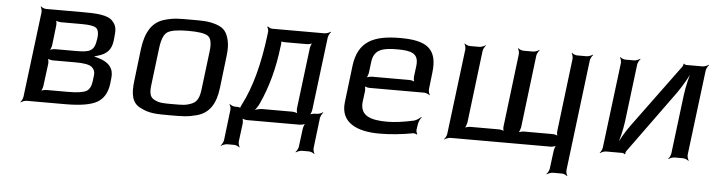

<svg xmlns="http://www.w3.org/2000/svg" viewBox="-43 -673 3709 997"><g transform="rotate(5 1812.0 -175.0)"><path d="M527 -349 529 -366C534 -410 532 -428 512 -451C486 -482 423 -484 355 -484H163C154 -484 140 -490 136 -495L134 -493C138 -488 142 -473 141 -464L86 -20C85 -11 78 4 72 9L74 11C79 6 95 0 104 0H303C382 0 438 -9 471 -28C504 -47 523 -80 529 -128L532 -157C538 -205 512 -238 455 -254C444 -257 428 -262 419 -262V-258C428 -258 443 -263 456 -267C495 -279 521 -300 527 -349ZM338 -280H228C219 -280 202 -276 196 -271L198 -269C204 -274 210 -291 211 -300L223 -402C224 -411 223 -428 218 -433L216 -431C220 -426 237 -422 246 -422H353C394 -422 419 -418 430 -409C441 -400 445 -383 442 -358L441 -352C433 -288 409 -280 338 -280ZM437 -131C434 -106 425 -88 410 -79C394 -70 363 -65 316 -65H202C193 -65 175 -61 170 -56L172 -54C177 -59 183 -76 184 -85L199 -201C200 -210 198 -227 193 -232L191 -230C196 -225 212 -221 221 -221H340C383 -221 412 -216 425 -205C438 -194 443 -180 441 -163L437 -131Z M1118 -321C1122 -353 1122 -380 1117 -402C1107 -445 1092 -467 1050 -481C1005 -495 980 -494 917 -494C854 -494 829 -495 780 -481C714 -462 683 -405 672 -321L652 -153C643 -82 652 -35 698 -14C745 10 779 10 855 10C916 10 944 10 992 -3C1057 -21 1088 -72 1098 -153L1118 -321ZM1004 -140C999 -100 990 -74 962 -62C930 -48 909 -49 862 -49C815 -49 794 -48 766 -62C740 -74 737 -100 742 -140L766 -336C772 -381 784 -408 803 -419C823 -430 858 -435 909 -435C960 -435 995 -430 1011 -419C1028 -408 1034 -381 1028 -336L1004 -140Z M1484 -64H1328C1312 -64 1288 -58 1278 -51L1280 -48C1290 -55 1306 -78 1312 -93C1352 -180 1380 -281 1393 -395L1395 -408C1396 -413 1395 -425 1393 -428L1389 -425C1392 -422 1404 -420 1410 -420H1528C1537 -420 1554 -424 1560 -429L1558 -431C1552 -426 1546 -409 1545 -400L1506 -84C1505 -75 1507 -58 1512 -53L1514 -55C1509 -60 1493 -64 1484 -64ZM1320 -450C1301 -294 1267 -170 1219 -78C1216 -73 1210 -60 1212 -56L1216 -58C1214 -61 1203 -64 1198 -64H1185C1176 -64 1162 -70 1157 -75L1155 -73C1159 -68 1164 -53 1162 -44L1143 114C1142 123 1134 138 1128 143L1130 145C1136 140 1152 134 1161 134H1198C1207 134 1221 140 1225 145L1227 143C1223 138 1219 123 1220 114L1232 20C1233 11 1231 -6 1226 -11L1224 -9C1228 -4 1245 0 1254 0H1527C1536 0 1553 -4 1559 -9L1557 -11C1552 -6 1546 11 1545 20L1533 114C1532 123 1524 138 1518 143L1520 145C1526 140 1542 134 1551 134H1588C1597 134 1611 140 1615 145L1617 143C1613 138 1609 123 1610 114L1629 -44C1631 -53 1638 -68 1644 -73L1642 -75C1637 -70 1621 -64 1612 -64H1604C1595 -64 1577 -60 1572 -55L1574 -53C1579 -58 1585 -75 1586 -84L1633 -464C1634 -473 1642 -488 1648 -493L1646 -495C1640 -490 1624 -484 1615 -484H1341C1333 -484 1322 -490 1319 -494L1315 -491C1319 -487 1323 -475 1322 -467L1320 -450Z M2009 -494C1872 -494 1790 -458 1774 -329L1751 -138C1737 -28 1829 10 1943 10C2000 10 2059 4 2118 -7C2124 -8 2134 -5 2137 -2L2140 -5C2137 -8 2133 -20 2134 -26L2138 -53C2139 -66 2148 -85 2155 -93L2153 -95C2146 -88 2129 -76 2117 -73C2062 -61 2017 -55 1979 -55C1894 -55 1834 -72 1843 -149L1850 -202C1851 -211 1849 -228 1845 -233L1842 -231C1847 -226 1863 -222 1872 -222H2157C2166 -222 2181 -216 2185 -211L2187 -213C2183 -218 2179 -233 2180 -242L2190 -329C2206 -458 2142 -494 2009 -494ZM1999 -434C2071 -434 2112 -423 2104 -357L2097 -301C2096 -292 2098 -275 2102 -270L2104 -272C2100 -277 2084 -281 2075 -281H1880C1871 -281 1853 -277 1847 -272L1849 -270C1855 -275 1861 -292 1862 -301L1869 -357C1877 -425 1926 -434 1999 -434Z M2853 20 2841 114C2840 123 2832 138 2826 143L2828 145C2834 140 2850 134 2859 134H2906C2915 134 2929 140 2933 145L2935 143C2931 138 2927 123 2928 114L2999 -464C3000 -473 3008 -488 3014 -493L3012 -495C3006 -490 2990 -484 2981 -484H2931C2922 -484 2908 -490 2904 -495L2902 -493C2906 -488 2910 -473 2909 -464L2863 -86C2861 -77 2863 -60 2868 -55L2870 -57C2866 -62 2849 -66 2840 -66H2691C2682 -66 2665 -62 2659 -57L2661 -55C2666 -60 2672 -77 2674 -86L2720 -464C2721 -473 2729 -488 2735 -493L2733 -495C2727 -490 2711 -484 2702 -484H2651C2642 -484 2628 -490 2624 -495L2622 -493C2626 -488 2630 -473 2629 -464L2583 -86C2581 -77 2583 -60 2588 -55L2590 -57C2586 -62 2569 -66 2560 -66H2411C2402 -66 2385 -62 2379 -57L2381 -55C2386 -60 2392 -77 2394 -86L2440 -464C2441 -473 2449 -488 2455 -493L2453 -495C2447 -490 2431 -484 2422 -484H2372C2363 -484 2349 -490 2345 -495L2343 -493C2347 -488 2351 -473 2350 -464L2295 -20C2294 -11 2287 4 2281 9L2283 11C2288 6 2304 0 2313 0H2835C2844 0 2861 -4 2867 -9L2865 -11C2860 -6 2854 11 2853 20Z M3228 -10 3466 -338C3494 -378 3525 -433 3539 -467L3535 -468C3521 -434 3507 -374 3501 -328L3463 -20C3462 -11 3455 4 3449 9L3451 11C3456 6 3472 0 3481 0H3526C3535 0 3549 6 3554 11L3556 9C3552 4 3547 -11 3548 -20L3603 -464C3604 -473 3612 -488 3618 -493L3616 -495C3610 -490 3594 -484 3585 -484H3499C3496 -484 3489 -487 3488 -490L3485 -488C3486 -485 3484 -478 3481 -474L3245 -153C3216 -115 3185 -61 3172 -28L3175 -27C3189 -60 3203 -118 3209 -164L3246 -464C3247 -473 3255 -488 3261 -493L3259 -495C3253 -490 3237 -484 3228 -484H3183C3174 -484 3160 -490 3156 -495L3154 -493C3158 -488 3162 -473 3161 -464L3106 -20C3105 -11 3098 4 3092 9L3094 11C3099 6 3115 0 3124 0H3210C3213 0 3221 3 3221 6L3225 4C3224 1 3226 -7 3228 -10Z"/></g></svg>

Font: Gamestation Storm Oblique 
Style: Italic
Weight: 400
Designer: Jonas Hecksher
Foundry: Jonas Hecksher, Playtypeª, e-types AS
Version: Version 1.003